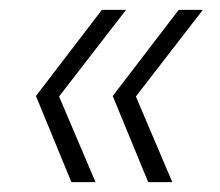

<svg xmlns="http://www.w3.org/2000/svg" viewBox="-20 -490 446 390"><path d="M281 -120 209 -295 343 -470H392L256 -294L330 -120ZM125 -120 53 -295 187 -470H236L100 -294L174 -120Z"/></svg>

Font: DM Sans 12pt ExtraLight
Style: Italic
Weight: 250
Italic angle: -10°
Version: Version 4.004;gftools[0.9.30]